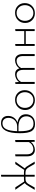

<svg xmlns="http://www.w3.org/2000/svg" viewBox="1631 -2385 761 4063"><g transform="rotate(-90 2011.5 -353.5)"><path d="M553 -116 623 0H574L517 -100Q488 -156 461 -175.5Q434 -195 390 -195H344V0H305V-195H259Q215 -195 187.5 -175.5Q160 -156 131 -100L75 0H26L96 -116Q135 -187 170 -209L27 -410H78L201 -222Q223 -227 247 -227H305V-708L344 -714V-227H402Q426 -227 448 -222L571 -410H622L479 -209Q514 -187 553 -116Z M1037 -407 1080 -414V-3L1044 3L1039 -80Q1008 -39 962.5 -17.5Q917 4 872 4Q809 4 772 -38Q735 -80 735 -154V-407L777 -414V-166Q777 -101 806 -64.5Q835 -28 887 -28Q929 -28 970 -52Q1011 -76 1037 -125Z M1450 -364Q1533 -350 1579 -305Q1625 -260 1625 -186Q1625 -104 1572.5 -48.5Q1520 7 1417 7Q1312 7 1268 -65.5Q1224 -138 1224 -313Q1224 -712 1436 -712Q1510 -712 1550 -672.5Q1590 -633 1590 -562Q1590 -492 1552 -439Q1514 -386 1450 -364ZM1431 -682Q1352 -682 1312 -607Q1272 -532 1267 -371H1366Q1446 -371 1497.5 -422.5Q1549 -474 1549 -553Q1549 -614 1517.5 -648Q1486 -682 1431 -682ZM1426 -25Q1504 -25 1543 -67.5Q1582 -110 1582 -176Q1582 -256 1524.5 -299.5Q1467 -343 1367 -343H1266V-321Q1266 -157 1302 -91Q1338 -25 1426 -25Z M1921 4Q1832 4 1773.5 -54.5Q1715 -113 1715 -202Q1715 -294 1776.5 -354.5Q1838 -415 1931 -415Q2019 -415 2077 -357Q2135 -299 2135 -210Q2135 -117 2074.5 -56.5Q2014 4 1921 4ZM1926 -28Q1999 -28 2045.5 -79Q2092 -130 2092 -206Q2092 -284 2045.5 -333.5Q1999 -383 1927 -383Q1853 -383 1806.5 -333Q1760 -283 1760 -206Q1760 -128 1807 -78Q1854 -28 1926 -28Z M2768 -415Q2830 -415 2864.5 -373Q2899 -331 2899 -257V0H2857V-247Q2857 -312 2830.5 -347.5Q2804 -383 2752 -383Q2710 -383 2670 -358.5Q2630 -334 2603 -287Q2605 -267 2605 -257V0H2564V-247Q2564 -311 2536 -347Q2508 -383 2458 -383Q2417 -383 2376.5 -359.5Q2336 -336 2309 -289V0H2267V-407L2302 -414L2308 -331Q2338 -373 2383 -394Q2428 -415 2473 -415Q2569 -415 2596 -322Q2626 -367 2672.5 -391Q2719 -415 2768 -415Z M3385 -407 3426 -413V0H3385V-189H3112V0H3071V-407L3112 -413V-221H3385Z M3763 4Q3674 4 3615.5 -54.5Q3557 -113 3557 -202Q3557 -294 3618.5 -354.5Q3680 -415 3773 -415Q3861 -415 3919 -357Q3977 -299 3977 -210Q3977 -117 3916.5 -56.5Q3856 4 3763 4ZM3768 -28Q3841 -28 3887.5 -79Q3934 -130 3934 -206Q3934 -284 3887.5 -333.5Q3841 -383 3769 -383Q3695 -383 3648.5 -333Q3602 -283 3602 -206Q3602 -128 3649 -78Q3696 -28 3768 -28Z"/></g></svg>

Font: EauTestInfant Light
Style: Regular
Weight: 300
Designer: Christian Thalmann (Catharsis Fonts)
Version: Version 0.001;PS 000.001;hotconv 1.0.88;makeotf.lib2.5.64775